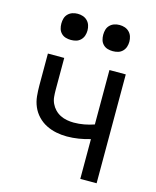

<svg xmlns="http://www.w3.org/2000/svg" viewBox="-111 -810 722 886"><g transform="rotate(15 250.0 -366.5)"><path d="M358 0V-190Q331 -182 303 -177.5Q275 -173 247 -173Q221 -173 196 -178Q171 -183 148 -194.5Q125 -206 107 -225Q89 -244 79 -267.5Q69 -291 66.5 -316.5Q64 -342 64 -368V-520H142V-368Q142 -351 143.5 -334.5Q145 -318 152 -303Q159 -288 170.5 -276Q182 -264 197 -256.5Q212 -249 228.5 -246Q245 -243 261 -243Q286 -243 310.5 -247.5Q335 -252 358 -260V-520H436V0ZM350 -608Q337 -608 325 -611.5Q313 -615 304 -624Q295 -633 291.5 -645Q288 -657 288 -670Q288 -683 291.5 -695Q295 -707 304 -716Q313 -725 325 -729Q337 -733 350 -733Q363 -733 375 -729Q387 -725 396 -716Q405 -707 409 -695Q413 -683 413 -670Q413 -657 409 -645Q405 -633 396 -624Q387 -615 375 -611.5Q363 -608 350 -608ZM150 -608Q137 -608 125 -611.5Q113 -615 104 -624Q95 -633 91.5 -645Q88 -657 88 -670Q88 -683 91.5 -695Q95 -707 104 -716Q113 -725 125 -729Q137 -733 150 -733Q163 -733 175 -729Q187 -725 196 -716Q205 -707 209 -695Q213 -683 213 -670Q213 -657 209 -645Q205 -633 196 -624Q187 -615 175 -611.5Q163 -608 150 -608Z"/></g></svg>

Font: Zed Sans
Style: Regular
Weight: 400
Designer: Belleve Invis
Foundry: Belleve Invis
Version: Version 1.0.0; ttfautohint (v1.8.4)